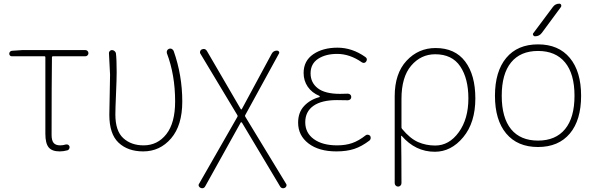

<svg xmlns="http://www.w3.org/2000/svg" viewBox="-20 -794 3154 1023"><path d="M297.9 12.7Q256.8 12.7 239.3 -8.8Q221.7 -30.3 221.7 -81.1V-489.3Q221.7 -494.1 217.8 -494.1H43Q37.1 -494.1 33.2 -498Q29.3 -502 29.3 -507.8Q29.3 -513.7 33.2 -518.1Q37.1 -522.5 43 -523.4L100.6 -527.3H434.6Q441.4 -527.3 446.3 -522.5Q451.2 -517.6 451.2 -510.7Q451.2 -503.9 446.3 -499Q441.4 -494.1 434.6 -494.1H261.7Q256.8 -494.1 256.8 -489.3Q254.9 -350.6 254.9 -75.2Q254.9 -45.9 265.6 -32.7Q276.4 -19.5 300.8 -19.5Q315.4 -19.5 332 -24.4Q337.9 -25.4 343.3 -22.5Q348.6 -19.5 350.6 -12.7Q351.6 -6.8 348.6 -1Q345.7 4.9 339.8 6.8Q318.4 12.7 297.9 12.7Z M743.2 12.7Q661.1 12.7 611.8 -33.7Q562.5 -80.1 562.5 -182.6Q562.5 -218.8 564.5 -289.6Q566.4 -360.4 566.4 -396.5L560.5 -511.7Q560.5 -516.6 564.5 -521.5Q569.3 -527.3 576.2 -527.3Q584 -527.3 590.3 -522Q596.7 -516.6 597.7 -509.8Q601.6 -477.5 601.6 -409.2Q601.6 -372.1 598.1 -292.5Q594.7 -212.9 594.7 -183.6Q594.7 -96.7 636.7 -58.1Q678.7 -19.5 745.1 -19.5Q819.3 -19.5 866.2 -79.1Q913.1 -138.7 913.1 -253.9Q913.1 -394.5 869.1 -510.7Q867.2 -517.6 870.1 -524.4Q873 -531.2 880.9 -534.2Q883.8 -535.2 886.7 -535.2Q891.6 -535.2 895.5 -533.2Q902.3 -529.3 905.3 -522.5Q951.2 -392.6 951.2 -252.9Q951.2 -126 891.6 -56.6Q832 12.7 743.2 12.7Z M1074.2 197.3Q1068.4 209 1057.6 209Q1053.7 209 1048.8 207Q1042 204.1 1039.1 197.3Q1038.1 194.3 1038.1 192.4Q1038.1 188.5 1041 184.6L1245.1 -171.9Q1247.1 -175.8 1245.1 -179.7L1047.9 -507.8Q1043.9 -513.7 1046.4 -521Q1048.8 -528.3 1055.7 -531.2Q1061.5 -533.2 1065.4 -533.2Q1076.2 -533.2 1083 -521.5L1262.7 -212.9Q1263.7 -210.9 1265.6 -210.9Q1267.6 -210.9 1268.6 -212.9L1427.7 -507.8Q1436.5 -524.4 1456.1 -524.4Q1462.9 -524.4 1466.3 -519Q1469.7 -513.7 1465.8 -507.8L1286.1 -179.7Q1284.2 -175.8 1287.1 -171.9L1503.9 184.6Q1506.8 188.5 1506.8 192.4Q1506.8 195.3 1505.9 197.3Q1503.9 204.1 1497.1 207Q1492.2 209 1488.3 209Q1477.5 209 1471.7 198.2L1268.6 -141.6Q1267.6 -142.6 1265.6 -142.6Q1263.7 -142.6 1262.7 -141.6Z M1772.5 12.7Q1678.7 12.7 1623.5 -29.8Q1568.4 -72.3 1568.4 -140.6Q1568.4 -195.3 1600.6 -229.5Q1632.8 -263.7 1681.6 -276.4Q1683.6 -277.3 1683.6 -279.8Q1683.6 -282.2 1681.6 -283.2Q1641.6 -299.8 1619.6 -332Q1597.7 -364.3 1597.7 -405.3Q1597.7 -469.7 1648.9 -504.9Q1700.2 -540 1778.3 -540Q1856.4 -540 1926.8 -490.2Q1940.4 -480.5 1930.7 -465.8Q1926.8 -460 1920.4 -459Q1914.1 -458 1908.2 -461.9Q1843.8 -506.8 1776.4 -506.8Q1714.8 -506.8 1674.8 -480.5Q1634.8 -454.1 1634.8 -403.3Q1634.8 -353.5 1673.3 -323.7Q1711.9 -293.9 1792 -293.9Q1817.4 -293.9 1833 -294.9Q1840.8 -294.9 1846.2 -290Q1851.6 -285.2 1851.6 -277.3Q1851.6 -269.5 1846.2 -264.6Q1840.8 -259.8 1833 -259.8Q1812.5 -260.7 1775.4 -260.7Q1693.4 -260.7 1649.9 -230Q1606.4 -199.2 1606.4 -142.6Q1606.4 -85.9 1652.3 -52.7Q1698.2 -19.5 1776.4 -19.5Q1821.3 -19.5 1856.4 -31.7Q1891.6 -43.9 1928.7 -73.2Q1933.6 -77.1 1940.4 -76.2Q1947.3 -75.2 1952.1 -70.3Q1955.1 -65.4 1955.1 -59.6Q1955.1 -50.8 1948.2 -44.9Q1907.2 -13.7 1867.2 -0.5Q1827.1 12.7 1772.5 12.7Z M2083 181.6V-281.2Q2083 -402.3 2146 -470.2Q2209 -538.1 2300.8 -538.1Q2404.3 -538.1 2458.5 -466.3Q2512.7 -394.5 2512.7 -269.5Q2512.7 -140.6 2448.2 -63Q2383.8 14.6 2296.9 14.6Q2193.4 14.6 2120.1 -70.3Q2119.1 -70.3 2118.2 -70.3Q2117.2 -70.3 2117.2 -69.3Q2119.1 34.2 2119.1 181.6Q2119.1 189.5 2113.8 194.8Q2108.4 200.2 2101.1 200.2Q2093.8 200.2 2088.4 194.8Q2083 189.5 2083 181.6ZM2298.8 -18.6Q2373 -18.6 2424.3 -89.4Q2475.6 -160.2 2475.6 -269.5Q2475.6 -376 2432.1 -440.4Q2388.7 -504.9 2298.8 -504.9Q2222.7 -504.9 2170.9 -444.3Q2119.1 -383.8 2119.1 -266.6V-115.2Q2119.1 -111.3 2122.1 -107.4Q2165 -55.7 2207.5 -37.1Q2250 -18.6 2298.8 -18.6Z M3016.6 -83Q2956.1 -10.7 2846.7 -10.7Q2737.3 -10.7 2677.2 -82.5Q2617.2 -154.3 2617.2 -283.7Q2617.2 -413.1 2677.2 -485.4Q2737.3 -557.6 2846.7 -557.6Q2956.1 -557.6 3016.1 -485.4Q3076.2 -413.1 3076.2 -283.7Q3076.2 -154.3 3016.6 -83ZM2703.1 -105.5Q2752.9 -44.9 2846.7 -44.9Q2940.4 -44.9 2990.7 -106Q3041 -167 3041 -283.7Q3041 -400.4 2990.7 -461.4Q2940.4 -522.5 2846.7 -522.5Q2752.9 -522.5 2703.1 -461.4Q2653.3 -400.4 2653.3 -283.7Q2653.3 -167 2703.1 -105.5ZM2831.1 -600.6Q2824.2 -600.6 2821.3 -606.4Q2819.3 -609.4 2819.3 -612.3Q2819.3 -615.2 2822.3 -618.2L2925.8 -756.8Q2938.5 -774.4 2960 -774.4Q2966.8 -774.4 2969.7 -768.6Q2970.7 -765.6 2970.7 -763.7Q2970.7 -759.8 2968.8 -756.8L2867.2 -619.1Q2853.5 -600.6 2831.1 -600.6Z"/></svg>

Font: Gen Jyuu Gothic ExtraLight
Style: Regular
Weight: 100
Designer: [Source Han Sans]
Ryoko NISHIZUKA  (kana & ideographs); Paul D. Hunt (Latin, Greek & Cyrillic); Wenlong ZHANG  (bopomofo
Version: Version 1.002.20150607